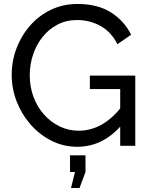

<svg xmlns="http://www.w3.org/2000/svg" viewBox="-20 -735 754 968"><path d="M370 5Q300 5 239.5 -25.5Q179 -56 134 -107.5Q89 -159 64 -223.5Q39 -288 39 -357Q39 -429 64 -493.5Q89 -558 133.5 -608Q178 -658 238.5 -686.5Q299 -715 370 -715Q473 -715 540 -672Q607 -629 641 -560L572 -512Q541 -574 487 -604Q433 -634 368 -634Q314 -634 270 -611Q226 -588 194.5 -548.5Q163 -509 146.5 -459Q130 -409 130 -355Q130 -298 148.5 -247.5Q167 -197 201 -158.5Q235 -120 280 -98Q325 -76 377 -76Q438 -76 493 -107Q548 -138 597 -202V-109Q501 5 370 5ZM586 -286H433V-354H662V0H586ZM338 213 358 132H333V48H411V132L381 213Z"/></svg>

Font: Raleway Thin Medium
Style: Regular
Weight: 500
Version: Version 4.026